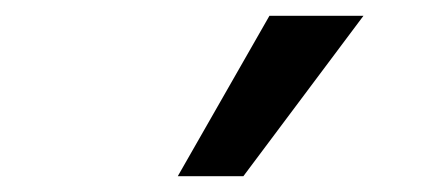

<svg xmlns="http://www.w3.org/2000/svg" viewBox="-20 -783 540 243"><path d="M205 -560 321 -763H440L288 -560Z"/></svg>

Font: Nunito Sans 7pt SemiExpanded Medium
Style: Regular
Weight: 500
Width: 6
Designer: Vernon Adams
Foundry: Vernon Adams
Version: Version 3.101;gftools[0.9.27]